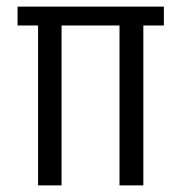

<svg xmlns="http://www.w3.org/2000/svg" viewBox="-20 -560 547 580"><path d="M166 -483V0H95V-483ZM475 -540V-483H33V-540ZM413 -483V0H341V-483Z"/></svg>

Font: Pathway Extreme Condensed Light
Style: Regular
Weight: 300
Width: 3
Version: Version 1.001;gftools[0.9.26]